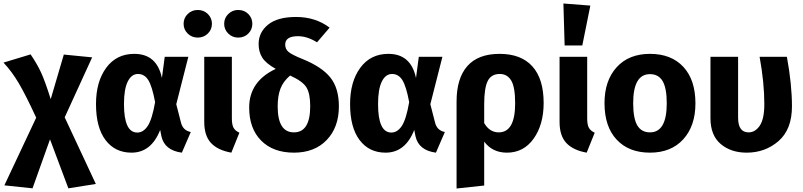

<svg xmlns="http://www.w3.org/2000/svg" viewBox="-42 -856 4591 1098"><path d="M328 -185 506 196 349 221 244 -59 144 221 -17 204 165 -183Q106 -311 66 -379Q26 -447 -22 -498L133 -545Q170 -491 193 -441Q216 -391 248 -289L323 -544L485 -528Z M726 -548Q855 -548 884 -410L900 -531H1035L966 -260L993 -155Q1004 -110 1049 -101L998 17Q899 4 881 -77L874 -113Q823 17 710 17Q616 17 561.5 -55Q507 -127 507 -261Q507 -389 565.5 -468.5Q624 -548 726 -548ZM667 -261Q667 -98 743 -98Q778 -98 803 -136Q828 -174 845 -272Q828 -363 806 -398Q784 -433 747 -433Q710 -433 688.5 -389.5Q667 -346 667 -261Z M1031.5 -776Q1055 -799 1089 -799Q1123 -799 1146.5 -776Q1170 -753 1170 -720Q1170 -687 1146.5 -664Q1123 -641 1089 -641Q1055 -641 1031.5 -664Q1008 -687 1008 -720Q1008 -753 1031.5 -776ZM1320 -799Q1355 -799 1378 -776Q1401 -753 1401 -720Q1401 -687 1378 -664Q1355 -641 1320 -641Q1287 -641 1263.5 -664Q1240 -687 1240 -720Q1240 -753 1263.5 -776Q1287 -799 1320 -799ZM1284 -531V-179Q1284 -143 1293.5 -125.5Q1303 -108 1327 -97L1281 17Q1203 3 1164.5 -38.5Q1126 -80 1126 -159V-531Z M1689 -518Q1798 -474 1847 -413Q1896 -352 1896 -248Q1896 -128 1826.5 -55.5Q1757 17 1639 17Q1520 17 1451.5 -52Q1383 -121 1383 -241Q1383 -391 1535 -462Q1478 -494 1457.5 -527Q1437 -560 1437 -604Q1437 -671 1491 -715Q1545 -759 1651 -759Q1762 -759 1843 -698L1771 -614Q1715 -649 1662 -649Q1589 -649 1589 -601Q1589 -576 1607 -560Q1625 -544 1689 -518ZM1732 -249Q1732 -322 1710 -357Q1688 -392 1617 -424Q1578 -391 1562 -349.5Q1546 -308 1546 -247Q1546 -99 1639 -99Q1732 -99 1732 -249Z M2179 -548Q2308 -548 2337 -410L2353 -531H2488L2419 -260L2446 -155Q2457 -110 2502 -101L2451 17Q2352 4 2334 -77L2327 -113Q2276 17 2163 17Q2069 17 2014.5 -55Q1960 -127 1960 -261Q1960 -389 2018.5 -468.5Q2077 -548 2179 -548ZM2120 -261Q2120 -98 2196 -98Q2231 -98 2256 -136Q2281 -174 2298 -272Q2281 -363 2259 -398Q2237 -433 2200 -433Q2163 -433 2141.5 -389.5Q2120 -346 2120 -261Z M3067 -267Q3067 -144 3010 -63.5Q2953 17 2857 17Q2774 17 2727 -46V205L2569 222V-275Q2569 -408 2630.5 -478Q2692 -548 2815 -548Q2938 -548 3002.5 -476.5Q3067 -405 3067 -267ZM2810 -99Q2904 -99 2904 -265Q2904 -358 2881.5 -395.5Q2859 -433 2816 -433Q2767 -433 2747 -392.5Q2727 -352 2727 -260V-152Q2758 -99 2810 -99Z M3180 -836 3334 -824 3288 -596H3187ZM3316 -531V-179Q3316 -143 3325.5 -125.5Q3335 -108 3359 -97L3313 17Q3235 3 3196.5 -38.5Q3158 -80 3158 -159V-531Z M3675 -548Q3797 -548 3866 -473.5Q3935 -399 3935 -265Q3935 -136 3865.5 -59.5Q3796 17 3675 17Q3554 17 3484.5 -57.5Q3415 -132 3415 -266Q3415 -395 3484.5 -471.5Q3554 -548 3675 -548ZM3675 -432Q3579 -432 3579 -266Q3579 -179 3602.5 -139Q3626 -99 3675 -99Q3771 -99 3771 -265Q3771 -352 3747.5 -392Q3724 -432 3675 -432Z M4458 -531Q4487 -374 4487 -248Q4487 -116 4410.5 -49.5Q4334 17 4228 17Q4138 17 4079.5 -32.5Q4021 -82 4021 -180V-531H4179V-183Q4179 -99 4239 -99Q4277 -99 4303 -137.5Q4329 -176 4329 -261Q4329 -383 4302 -531Z"/></svg>

Font: FiraGO
Style: Bold
Weight: 700
Designer: bBox Type
Foundry: bBox Type GmbH
Version: Version 1.001;PS 001.001;hotconv 1.0.88;makeotf.lib2.5.64775